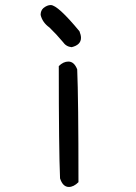

<svg xmlns="http://www.w3.org/2000/svg" viewBox="-20 -727 540 761"><path d="M264 -540Q242 -542 229 -561Q204 -591 176 -618Q148 -638 141 -668Q141 -685 152 -695Q167 -707 181 -707Q209 -707 295 -603Q301 -588 301 -577Q301 -549 264 -540ZM253 14Q229 14 218 -20Q213 -135 213 -465Q231 -483 251 -483Q274 -483 286 -452Q291 -337 291 -5Q272 14 253 14Z"/></svg>

Font: Xiaolai Mono SC
Style: Regular
Weight: 400
Monospace: yes
Designer: LXGW / Nozomi Seto
Version: Version 3.113;September 30, 2024